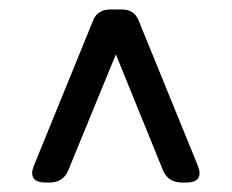

<svg xmlns="http://www.w3.org/2000/svg" viewBox="-20 -705 490 406"><path d="M76 -319Q48 -319 48 -339Q48 -345 51 -353L177 -662Q186 -685 214 -685H237Q264 -685 273 -662L399 -353Q402 -345 402 -339Q402 -319 374 -319H365Q336 -319 325 -344L225 -590L124 -344Q113 -319 85 -319Z"/></svg>

Font: Asap Medium
Style: Regular
Weight: 500
Designer: Pablo Cosgaya
Foundry: Omnibus-Type
Version: Version 3.001; ttfautohint (v1.8.3)